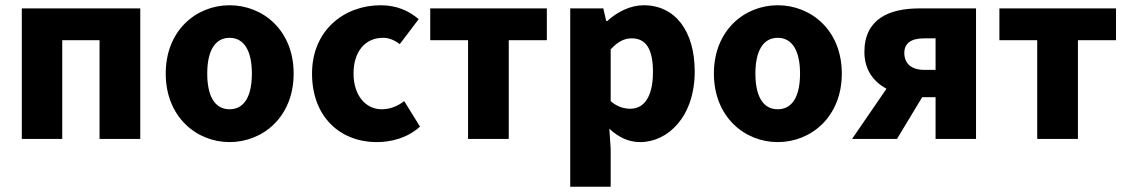

<svg xmlns="http://www.w3.org/2000/svg" viewBox="-20 -529 4295 731"><path d="M63 0H217V-376H359V0H514V-497H63Z M854 12C981 12 1098 -84 1098 -249C1098 -414 981 -509 854 -509C728 -509 611 -414 611 -249C611 -84 728 12 854 12ZM854 -113C796 -113 769 -166 769 -249C769 -331 796 -385 854 -385C912 -385 939 -331 939 -249C939 -166 912 -113 854 -113Z M1415 12C1468 12 1531 -3 1579 -47L1519 -144C1494 -125 1466 -113 1433 -113C1372 -113 1326 -166 1326 -249C1326 -331 1369 -385 1438 -385C1460 -385 1479 -378 1502 -361L1574 -456C1537 -488 1490 -509 1429 -509C1291 -509 1168 -414 1168 -249C1168 -84 1275 12 1415 12Z M1762 0H1917V-376H2062V-497H1618V-376H1762Z M2151 182H2305V38L2300 -39C2335 -6 2374 12 2417 12C2524 12 2625 -86 2625 -257C2625 -410 2551 -509 2431 -509C2380 -509 2330 -484 2292 -449H2288L2277 -497H2151ZM2380 -115C2356 -115 2330 -122 2305 -144V-341C2332 -370 2356 -383 2385 -383C2440 -383 2466 -342 2466 -255C2466 -154 2428 -115 2380 -115Z M2941 12C3068 12 3185 -84 3185 -249C3185 -414 3068 -509 2941 -509C2815 -509 2698 -414 2698 -249C2698 -84 2815 12 2941 12ZM2941 -113C2883 -113 2856 -166 2856 -249C2856 -331 2883 -385 2941 -385C2999 -385 3026 -331 3026 -249C3026 -166 2999 -113 2941 -113Z M3542 0H3696V-497H3480C3364 -497 3271 -456 3271 -331C3271 -263 3306 -218 3355 -191L3224 0H3395L3491 -159H3542ZM3499 -263C3448 -263 3423 -289 3423 -327C3423 -364 3448 -383 3499 -383H3542V-263Z M3929 0H4084V-376H4229V-497H3785V-376H3929Z"/></svg>

Font: DAIFUKU Sans
Style: Bold
Weight: 700
Designer: Original font ‘Source Han Sans JP’ : Paul D. Hunt
Foundry: Daifuku
Version: Version 1.000